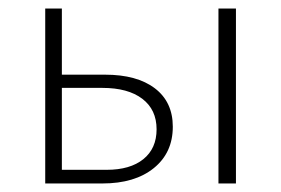

<svg xmlns="http://www.w3.org/2000/svg" viewBox="-20 -430 659 450"><path d="M226 -255Q301 -255 343 -223Q385 -191 385 -133Q385 -72 340.5 -36Q296 0 220 0H86V-410H125V-255ZM492 -410H533V0H492ZM230 -32Q285 -32 316 -57Q347 -82 347 -127Q347 -173 313.5 -198.5Q280 -224 220 -224H125V-32Z"/></svg>

Font: EauTest Light
Style: Regular
Weight: 300
Designer: Christian Thalmann (Catharsis Fonts)
Version: Version 0.001;PS 000.001;hotconv 1.0.88;makeotf.lib2.5.64775